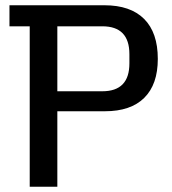

<svg xmlns="http://www.w3.org/2000/svg" viewBox="-20 -710 653 730"><path d="M93 -610H16V-690H377Q476 -690 528 -638Q580 -586 580 -486Q580 -389 528.5 -338Q477 -287 379 -287H198V0H93ZM369 -363Q472 -363 472 -469V-504Q472 -610 369 -610H198V-363Z"/></svg>

Font: Mozilla Headline BETA
Style: Regular
Weight: 400
Designer: Studio DRAMA
Foundry: Studio DRAMA
Version: Version 0.100